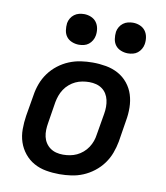

<svg xmlns="http://www.w3.org/2000/svg" viewBox="-84 -812 767 889"><g transform="rotate(10 300.0 -367.0)"><path d="M255 8Q223 8 192 2.5Q161 -3 135 -17.5Q109 -32 90 -55.5Q71 -79 61.5 -107.5Q52 -136 52 -168Q52 -200 57 -232L74 -332Q78 -359 88 -386Q98 -413 115.5 -437Q133 -461 157 -479.5Q181 -498 208 -509Q235 -520 262.5 -524Q290 -528 318 -528Q350 -528 381 -522.5Q412 -517 438.5 -502.5Q465 -488 484 -464.5Q503 -441 512 -412.5Q521 -384 521.5 -352Q522 -320 516 -288L500 -188Q495 -161 485 -134Q475 -107 457.5 -83Q440 -59 416 -40.5Q392 -22 365.5 -11Q339 0 311 4Q283 8 255 8ZM256 -84Q272 -84 288.5 -87Q305 -90 320 -97Q335 -104 348.5 -115.5Q362 -127 371.5 -141.5Q381 -156 386.5 -171.5Q392 -187 394 -203L411 -303Q414 -320 414 -336.5Q414 -353 410.5 -368.5Q407 -384 399 -397Q391 -410 378.5 -419Q366 -428 350.5 -432Q335 -436 318 -436Q302 -436 285.5 -433Q269 -430 254 -423Q239 -416 225.5 -404.5Q212 -393 202.5 -378.5Q193 -364 187.5 -348.5Q182 -333 179 -317L163 -217Q160 -200 159.5 -183.5Q159 -167 162.5 -151.5Q166 -136 174.5 -123Q183 -110 195.5 -101Q208 -92 223.5 -88Q239 -84 256 -84ZM470 -598Q453 -598 437 -604.5Q421 -611 411.5 -623.5Q402 -636 399.5 -653Q397 -670 399 -687Q401 -699 407.5 -710Q414 -721 424 -728.5Q434 -736 446 -739Q458 -742 470 -742Q487 -742 502.5 -735.5Q518 -729 527.5 -716.5Q537 -704 540 -687Q543 -670 540 -653Q538 -641 531.5 -630Q525 -619 515.5 -611.5Q506 -604 494 -601Q482 -598 470 -598ZM240 -598Q223 -598 207 -604.5Q191 -611 181.5 -623.5Q172 -636 169.5 -653Q167 -670 169 -687Q171 -699 177.5 -710Q184 -721 194 -728.5Q204 -736 216 -739Q228 -742 240 -742Q257 -742 272.5 -735.5Q288 -729 297.5 -716.5Q307 -704 310 -687Q313 -670 310 -653Q308 -641 301.5 -630Q295 -619 285.5 -611.5Q276 -604 264 -601Q252 -598 240 -598Z"/></g></svg>

Font: Iosevka Semibold Extended
Style: Italic
Weight: 600
Width: 7
Italic angle: -9°
Monospace: yes
Designer: Belleve Invis
Foundry: Belleve Invis
Version: Version 32.5.0; ttfautohint (v1.8.4)